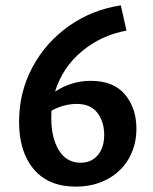

<svg xmlns="http://www.w3.org/2000/svg" viewBox="-20 -688 569 715"><path d="M488 -209Q488 -147 460 -98Q432 -49 380.5 -21Q329 7 262 7Q161 7 106 -57.5Q51 -122 51 -235Q51 -344 100.5 -437Q150 -530 236.5 -591Q323 -652 430 -668L451 -574Q357 -557 285 -497Q213 -437 185 -347Q247 -387 318 -387Q403 -387 445.5 -336Q488 -285 488 -209ZM368 -186Q368 -235 342.5 -268Q317 -301 266 -301Q218 -301 172 -276Q171 -267 171 -248Q171 -174 199.5 -128Q228 -82 280 -82Q320 -82 344 -110Q368 -138 368 -186Z"/></svg>

Font: Ysabeau Infant
Style: Bold
Weight: 700
Designer: Christian Thalmann (Catharsis Fonts)
Version: Version 0.003